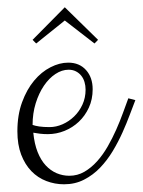

<svg xmlns="http://www.w3.org/2000/svg" viewBox="-20 -504 385 518"><path d="M152.8 -6.8Q127.9 -6.8 105 -15.6Q82 -24.4 64.7 -42.2Q47.4 -60.1 37.1 -86.9Q26.9 -113.8 26.9 -149.9Q26.9 -193.8 39.6 -228.3Q52.2 -262.7 72 -286.4Q91.8 -310.1 116.2 -322.5Q140.6 -335 164.1 -335Q194.3 -335 212.2 -314.9Q230 -294.9 230 -263.2Q230 -235.8 219.7 -213.6Q209.5 -191.4 192.6 -175.5Q175.8 -159.7 154.1 -150.9Q132.3 -142.1 108.9 -142.1Q97.7 -142.1 87.6 -143.3Q77.6 -144.5 69.8 -146Q72.8 -115.7 81.5 -93.8Q90.3 -71.8 103.5 -57.6Q116.7 -43.5 133.1 -36.6Q149.4 -29.8 167 -29.8Q189 -29.8 207.5 -40.5Q226.1 -51.3 241.7 -68.6Q257.3 -85.9 270.3 -108.4Q283.2 -130.9 293.5 -154.1Q303.7 -177.2 311.8 -199.5Q319.8 -221.7 326.2 -238.8L345.2 -233.9Q338.9 -217.8 330.3 -194.8Q321.8 -171.9 310.5 -146.7Q299.3 -121.6 284.2 -96.4Q269 -71.3 250 -51.5Q231 -31.7 206.8 -19.3Q182.6 -6.8 152.8 -6.8ZM165 -315.9Q147 -315.9 129.6 -304.4Q112.3 -293 98.6 -272.9Q85 -252.9 76.4 -225.6Q67.9 -198.2 67.9 -167Q74.2 -164.6 85.7 -162.8Q97.2 -161.1 113.8 -161.1Q131.3 -161.1 148.7 -168.7Q166 -176.3 179.9 -189.7Q193.8 -203.1 202.4 -221.7Q210.9 -240.2 210.9 -262.2Q210.9 -272.9 208 -282.7Q205.1 -292.5 199.2 -299.8Q193.4 -307.1 184.8 -311.5Q176.3 -315.9 165 -315.9ZM234.9 -386.7 154.8 -448.7 77.6 -386.7 67.9 -396.5 154.8 -484.4 244.6 -396.5Z"/></svg>

Font: Clicker Script
Style: Regular
Weight: 400
Designer: Astigmatic (AOETI)
Foundry: Astigmatic (AOETI)
Version: Version 1.000